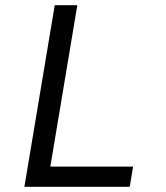

<svg xmlns="http://www.w3.org/2000/svg" viewBox="-20 -720 640 740"><path d="M74 0 191 -700H278L174 -78H493L480 0Z"/></svg>

Font: CommitMono
Style: Italic
Weight: 400
Monospace: yes
Designer: Eigil Nikolajsen
Foundry: Eigil Nikolajsen
Version: Version 1.143